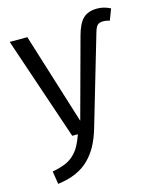

<svg xmlns="http://www.w3.org/2000/svg" viewBox="-117 -654 770 945"><g transform="rotate(-15 268.0 -181.0)"><path d="M61 210.9 50.8 145Q90.3 137.7 117.4 126.2Q144.5 114.7 163.3 95.9Q182.1 77.1 193.8 55.7Q205.6 34.2 217.8 0H189L11.2 -525.9H101.1L246.1 -61L356 -465.8Q371.6 -524.4 397.2 -548.8Q422.9 -573.2 469.2 -573.2Q502.9 -573.2 536.1 -556.2L514.2 -499Q499.5 -504.9 480 -504.9Q461.9 -504.9 452.1 -495.4Q442.4 -485.8 435.1 -459L301.8 -4.9Q287.6 42.5 268.6 77.6Q249.5 112.8 221.2 141.1Q192.9 169.4 153.1 186.8Q113.3 204.1 61 210.9Z"/></g></svg>

Font: Fira Sans Book
Style: Regular
Weight: 350
Designer: Carrois Corporate & Edenspiekermann AG
Foundry: Carrois Corporate GbR & Edenspiekermann AG
Version: Version 4.203;PS 004.203;hotconv 1.0.88;makeotf.lib2.5.64775